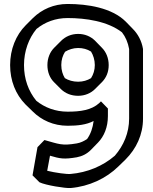

<svg xmlns="http://www.w3.org/2000/svg" viewBox="-20 -638 772 968"><path d="M219 -310C219 -275 231 -245 252 -224L287 -189L288 -188C310 -167 339 -155 374 -155C408 -155 438 -168 459 -189L494 -224L495 -225C516 -247 528 -275 528 -310C528 -345 515 -376 494 -397L459 -433L458 -434C436 -455 407 -467 374 -467C340 -467 310 -454 288 -432L253 -397C232 -376 219 -345 219 -310ZM289 -310C289 -336 296 -358 308 -377C326 -388 349 -396 374 -396C398 -396 420 -390 439 -378C450 -360 458 -336 458 -310C458 -285 451 -263 439 -244C421 -233 399 -226 374 -226C348 -226 325 -233 307 -244C296 -262 289 -284 289 -310ZM631 -391V-40C631 32 603 96 559 147C499 199 420 232 336 239C317 241 259 233 218 223L232 147C283 162 302 166 367 155C394 150 418 138 438 118L473 82L474 81C505 49 524 3 524 -53V-91L489 -127L480 -118C441 -83 386 -75 321 -75C259 -75 205 -96 163 -130C123 -179 101 -240 101 -310C101 -380 125 -445 164 -492C207 -527 260 -547 321 -547C412 -547 523 -531 595 -475C613 -452 625 -424 631 -391ZM701 -391C694 -433 675 -467 649 -493L614 -529C544 -599 421 -618 321 -618C251 -618 191 -591 146 -547L145 -546L110 -511C60 -461 31 -389 31 -310C31 -231 59 -162 108 -112L109 -111L145 -76C189 -32 250 -4 321 -4C371 -4 416 -9 452 -28C448 6 437 38 419 63C404 73 386 82 367 85C291 98 277 88 204 68L169 104L144 246L179 281C210 296 310 312 336 310C429 302 515 262 577 201L613 166C667 112 701 41 701 -40Z"/></svg>

Font: Hussar Press
Style: Bold
Weight: 700
Foundry: Cannot Into Space Fonts
Version: Version 1.43